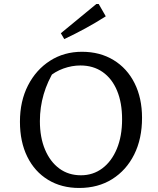

<svg xmlns="http://www.w3.org/2000/svg" viewBox="-20 -924 784 953"><path d="M373 9Q285 9 218.5 -31.5Q152 -72 115.5 -146Q79 -220 79 -320Q79 -422 119 -500Q159 -578 228.5 -622.5Q298 -667 387 -667Q476 -667 543.5 -626Q611 -585 648 -511Q685 -437 685 -339Q685 -235 646 -157Q607 -79 537 -35Q467 9 373 9ZM382 -54Q442 -54 488 -88.5Q534 -123 560 -185.5Q586 -248 586 -332Q586 -414 561 -474Q536 -534 489.5 -566.5Q443 -599 379 -599Q337 -599 295 -584Q253 -569 217 -538L253 -580Q178 -460 178 -323Q178 -242 203.5 -181.5Q229 -121 274.5 -87.5Q320 -54 382 -54ZM299 -730 282 -759 458 -904H470L505 -843Q455 -811 403.5 -783Q352 -755 299 -730Z"/></svg>

Font: Piazzolla Thin Medium
Style: Regular
Weight: 500
Version: Version 2.005